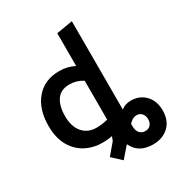

<svg xmlns="http://www.w3.org/2000/svg" viewBox="-224 -941 1202 1288"><g transform="rotate(-30 377.0 -296.5)"><path d="M584 -28Q554 -28 525 4V22Q525 56 541 75Q557 94 585 94Q611 94 625.5 77Q640 60 640 34Q640 8 625.5 -10Q611 -28 584 -28ZM525 -791V-107Q556 -132 600 -132Q668 -132 711 -87Q754 -42 754 31Q754 110 707 154Q660 198 585 198Q473 198 432 108L360 191L290 126L361 42Q363 35 367 25.5Q371 16 373 11Q323 21 267 17Q161 5 99.5 -67.5Q38 -140 38 -259Q38 -389 103.5 -466.5Q169 -544 285 -544Q346 -544 400 -516V-770ZM400 -101V-402Q354 -432 298 -432Q230 -432 198.5 -386Q167 -340 167 -262Q167 -180 206.5 -134.5Q246 -89 314 -89Q355 -89 400 -101Z"/></g></svg>

Font: Repo
Style: DemiBold
Weight: 600
Designer: Stefan Peev
Foundry: Context Ltd
Version: Version 001.000